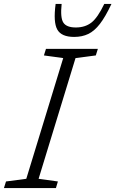

<svg xmlns="http://www.w3.org/2000/svg" viewBox="-45 -955 586 975"><path d="M276 -660 178 -673.5 188.5 -707H452L441.5 -673.5L338.5 -660L151 -47L249 -33.5L239 0H-25L-14.5 -33.5L88.5 -47ZM340 -815.5Q387 -815.5 419 -840.2Q451 -865 484.5 -935H521Q490.5 -870 462.5 -833.8Q434.5 -797.5 403.2 -782.5Q372 -767.5 331.5 -767.5Q267 -767.5 246 -804.8Q225 -842 237.5 -935H268Q260.5 -864.5 276.8 -840Q293 -815.5 340 -815.5Z"/></svg>

Font: Newsreader 6pt Light
Style: Italic
Weight: 300
Italic angle: -17°
Designer: Hugues Gentile
Foundry: Production Type
Version: Version 1.003; ttfautohint (v1.8.3)